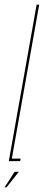

<svg xmlns="http://www.w3.org/2000/svg" viewBox="-72 -695 189 828"><path d="M-34 0 86 -675H97L-21 -11H17L15 0ZM-52.2 112.9 -9 45.9H9.1L-43.9 112.9Z"/></svg>

Font: Anybody UltraCondensed Thin
Style: Italic
Weight: 100
Width: 1
Italic angle: -10°
Designer: Tyler Finck
Foundry: Etcetera Type Company
Version: Version 1.010; ttfautohint (v1.8.3) -l 8 -r 50 -G 200 -x 14 